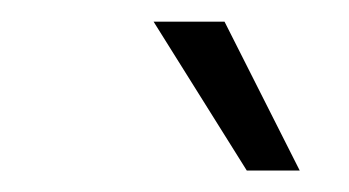

<svg xmlns="http://www.w3.org/2000/svg" viewBox="-20 -770 322 177"><path d="M256.3 -612.8H207.5L121.6 -750H187Z"/></svg>

Font: TypoPRO Roboto
Style: Italic
Weight: 300
Italic angle: -12°
Designer: Google
Version: Version 2.136; 2016